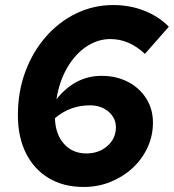

<svg xmlns="http://www.w3.org/2000/svg" viewBox="-20 -731 690 762"><path d="M312 11Q232 11 173.5 -24Q115 -59 83 -123Q51 -187 51 -274Q51 -366 80 -445Q109 -524 161 -584Q213 -644 282 -677.5Q351 -711 430 -711Q495 -711 552.5 -688.5Q610 -666 650 -625L555 -517Q493 -576 418 -576Q367 -576 322 -545.5Q277 -515 246 -461Q215 -407 204 -337Q278 -430 383 -430Q442 -430 488 -406Q534 -382 560.5 -340Q587 -298 587 -244Q587 -192 565.5 -145.5Q544 -99 506 -64Q468 -29 418.5 -9Q369 11 312 11ZM323 -122Q373 -122 406.5 -152Q440 -182 440 -225Q440 -263 410.5 -288Q381 -313 337 -313Q258 -313 198 -262Q200 -198 234 -160Q268 -122 323 -122Z"/></svg>

Font: Red Hat Display Black
Style: Italic
Weight: 900
Italic angle: -12°
Designer: Pentagram, MCKL
Foundry: Pentagram, MCKL
Version: Version 1.023; ttfautohint (v1.8.3)